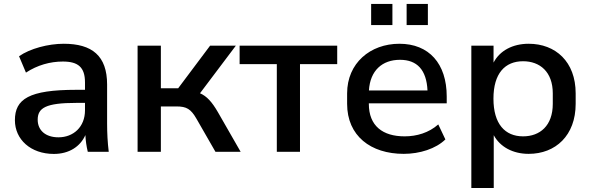

<svg xmlns="http://www.w3.org/2000/svg" viewBox="-20 -771 2992 975"><path d="M253.4 10.7C331.1 10.7 387.7 -26.9 413.6 -85C415 -56.6 418.9 -28.3 425.8 0H532.2C526.4 -47.4 523.9 -95.7 523.9 -143.1V-341.8C523.9 -487.8 447.3 -548.8 303.7 -548.8C225.1 -548.8 132.3 -524.4 76.7 -485.4L111.8 -402.3C169.9 -440.4 234.4 -458.5 299.3 -458.5C376.5 -458.5 411.6 -429.7 411.6 -352.5V-314.9H366.7C127.4 -314.9 55.7 -268.1 55.7 -160.6C55.7 -63 135.7 10.7 253.4 10.7ZM276.9 -73.7C211.4 -73.7 171.4 -108.9 171.4 -163.1C171.4 -222.7 211.9 -248.5 367.7 -248.5H411.6V-210.9C411.6 -126 352.5 -73.7 276.9 -73.7Z M796.9 0V-230.5H876C927.2 -230.5 949.2 -217.8 978 -167.5L1074.2 0H1202.1L1086.4 -201.7C1056.2 -253.9 1029.8 -282.7 995.6 -297.4L1177.7 -539.1H1046.9L884.8 -322.8H796.9V-539.1H678.7V0Z M1503.4 0V-445.3H1692.4V-539.1H1196.8V-445.3H1385.7V0Z M2030.3 10.3C2111.3 10.3 2193.4 -15.6 2241.7 -63L2205.6 -139.2C2157.7 -96.7 2096.2 -78.6 2034.7 -78.6C1923.8 -78.6 1853 -131.3 1853 -243.7V-246.1H2248.5V-281.2C2248.5 -448.2 2158.2 -548.8 2008.3 -548.8C1859.9 -548.8 1742.7 -450.2 1742.7 -296.9V-243.7C1742.7 -81.1 1862.3 10.3 2030.3 10.3ZM2011.2 -467.3C2097.7 -467.3 2146 -416.5 2150.9 -311.5H1853.5C1859.4 -413.1 1921.4 -467.3 2011.2 -467.3ZM2152.8 -643.6V-751H2044.9V-643.6ZM1972.7 -643.6V-751H1864.7V-643.6Z M2487.3 183.6V-84.5C2519.5 -24.9 2584.5 10.3 2664.6 10.3C2801.3 10.3 2903.3 -83 2903.3 -243.7V-296.9C2903.3 -457.5 2801.3 -548.8 2664.6 -548.8C2584 -548.8 2518.1 -514.2 2486.3 -453.1V-539.1H2373.5V183.6ZM2636.2 -78.6C2544.4 -78.6 2485.8 -141.6 2485.8 -270C2485.8 -398.4 2544.4 -460 2636.2 -460C2721.7 -460 2787.1 -406.2 2787.1 -296.9V-243.7C2787.1 -132.3 2721.7 -78.6 2636.2 -78.6Z"/></svg>

Font: Winston Medium
Style: Regular
Weight: 500
Designer: Vernon Adams, Kim Jin-seong, David Berlow, Cristiano Sobral
Foundry: The Winston Project Authors
Version: Version 3.004